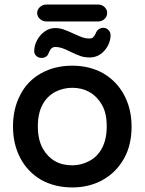

<svg xmlns="http://www.w3.org/2000/svg" viewBox="-20 -804 634 842"><path d="M143 -747Q143 -762 155 -773Q167 -784 183 -784H411Q427 -784 438.5 -773Q450 -762 450 -747Q450 -732 438.5 -721Q427 -710 411 -710H183Q167 -710 155 -721Q143 -732 143 -747ZM69 -388Q100 -449 160 -482.5Q220 -516 297 -516Q372 -516 432 -483Q492 -448 524.5 -387Q557 -326 557 -249Q557 -169 525 -111Q491 -49 431.5 -15.5Q372 18 297 18Q221 18 161 -15Q101 -50 69 -111Q37 -172 37 -249Q37 -328 69 -388ZM222 -681Q240 -681 257 -675.5Q274 -670 304 -656Q330 -644 343.5 -639.5Q357 -635 372 -635Q382 -635 387.5 -639.5Q393 -644 399 -656Q403 -668 412 -675Q421 -682 433 -682Q446 -682 455 -673Q464 -664 465 -652Q465 -613 438.5 -582.5Q412 -552 373 -552Q353 -552 336.5 -557Q320 -562 289 -577Q265 -589 251 -593.5Q237 -598 223 -598Q213 -598 206.5 -592.5Q200 -587 194 -573Q191 -562 182.5 -556Q174 -550 162 -550Q149 -550 139.5 -558.5Q130 -567 130 -580Q130 -604 142.5 -627.5Q155 -651 176 -666Q197 -681 222 -681ZM168 -152Q210 -79 297 -79Q335 -79 370 -97Q407 -116 427.5 -154.5Q448 -193 448 -250Q448 -310 426 -346Q405 -382 372 -400.5Q339 -419 297 -419Q259 -419 224 -402Q187 -383 166.5 -345Q146 -307 146 -250Q146 -191 168 -152Z"/></svg>

Font: 寒蝉全圆体 Bold
Style: Regular
Weight: 700
Designer: Warren2060
      Designed by Motoya company      

      [Varela Round]
      Joe Prince(Latin component); Avraham Cornf
Foundry: ChillType
Version: Version 3.200